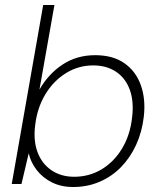

<svg xmlns="http://www.w3.org/2000/svg" viewBox="-20 -737 641 769"><path d="M273 12Q225 12 188 -6.5Q151 -25 127 -56Q103 -87 95 -123L66 0H27L153 -717H198L138 -378Q173 -440 230 -478Q287 -516 361 -516Q432 -516 478 -484Q524 -452 544 -396Q564 -340 556 -270Q549 -209 525.5 -157.5Q502 -106 465 -68Q428 -30 379 -9Q330 12 273 12ZM277 -29Q337 -29 386.5 -58.5Q436 -88 468.5 -141.5Q501 -195 509 -266Q517 -330 500 -377Q483 -424 445 -449.5Q407 -475 353 -475Q294 -475 244 -444Q194 -413 161.5 -359Q129 -305 121 -236Q113 -175 130 -128.5Q147 -82 185.5 -55.5Q224 -29 277 -29Z"/></svg>

Font: DM Sans ExtraLight
Style: Italic
Weight: 250
Italic angle: -10°
Designer: Colophon Foundry, Jonny Pinhorn
Foundry: Colophon Foundry
Version: Version 4.004;gftools[0.9.30]